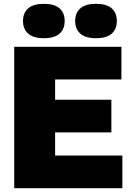

<svg xmlns="http://www.w3.org/2000/svg" viewBox="-20 -985 696 1005"><path d="M54.5 0V-740H615.5V-569H268.5V-463H563V-292H268.5V-171H620.5V0ZM482.5 -785Q428 -785 400.8 -808.8Q373.5 -832.5 373.5 -875Q373.5 -918 400.8 -941.5Q428 -965 482.5 -965Q537.5 -965 564.5 -941.5Q591.5 -918 591.5 -875Q591.5 -832.5 564.5 -808.8Q537.5 -785 482.5 -785ZM209.5 -785Q155 -785 127.8 -808.8Q100.5 -832.5 100.5 -875Q100.5 -918 127.8 -941.5Q155 -965 209.5 -965Q264.5 -965 291.5 -941.5Q318.5 -918 318.5 -875Q318.5 -832.5 291.5 -808.8Q264.5 -785 209.5 -785Z"/></svg>

Font: Encode Sans Black
Style: Regular
Weight: 900
Designer: Multiple Designers
Foundry: Impallari Type
Version: Version 3.002; ttfautohint (v1.8.3) -l 8 -r 50 -G 200 -x 14 